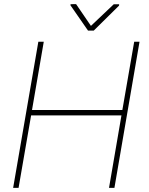

<svg xmlns="http://www.w3.org/2000/svg" viewBox="-20 -914 726 934"><path d="M536.6 0H510.3L570.8 -352.5H131.3L70.3 0H43.9L166.5 -710.9H192.9L135.7 -378.9H575.2L632.8 -710.9H658.7ZM422.4 -788.1 533.2 -893.1H559.6L559.1 -886.7L436 -765.1H408.2L322.8 -888.2L323.2 -893.6L350.1 -894Z"/></svg>

Font: Roboto Thin
Style: Italic
Weight: 250
Italic angle: -12°
Designer: Google
Version: Version 2.134; 2016